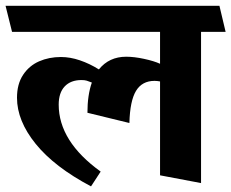

<svg xmlns="http://www.w3.org/2000/svg" viewBox="-45 -600 818 679"><path d="M752.9 -487.3H666V47.4L521 20V-312Q510.3 -314 501.5 -314Q457.5 -314 436 -278.6Q414.6 -243.2 412.6 -165L264.2 -201.2Q264.2 -263.7 279.8 -308.1Q269 -312.5 261.7 -314.7Q254.4 -316.9 243.2 -316.9Q205.1 -316.9 183.8 -294.4Q162.6 -272 162.6 -230Q162.6 -100.1 311 6.8L276.9 59.1Q147.5 -9.3 81.3 -91.1Q15.1 -172.9 15.1 -254.4Q15.1 -302.7 36.6 -335.2Q58.1 -367.7 93.3 -383.1Q128.4 -398.4 170.4 -398.4Q203.1 -398.4 237.5 -386.7Q272 -375 304.7 -354.5Q340.8 -399.4 401.4 -399.4Q429.7 -399.4 464.6 -391.8Q499.5 -384.3 521 -374.5V-487.3H-2.4L-25.4 -579.6H731Z"/></svg>

Font: Vesper Libre Heavy
Style: Regular
Weight: 900
Designer: Robert Keller & Kimya Gandhi
Foundry: Mota Italic
Version: Version 1.058